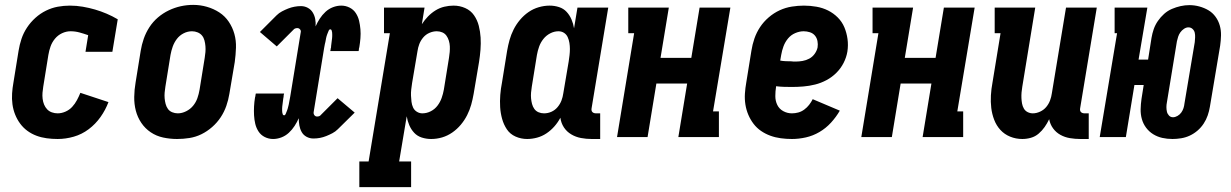

<svg xmlns="http://www.w3.org/2000/svg" viewBox="-20 -561 5040 786"><path d="M216 8Q193 8 171 5Q149 2 129 -5.5Q109 -13 92 -25.5Q75 -38 62.5 -55Q50 -72 42 -92Q34 -112 31 -134Q28 -156 29.5 -178.5Q31 -201 35 -223L56 -353Q60 -378 68 -402Q76 -426 90.5 -448Q105 -470 125 -488Q145 -506 168.5 -517.5Q192 -529 216.5 -533.5Q241 -538 266 -538Q293 -538 319 -533.5Q345 -529 369 -522Q393 -515 416.5 -505Q440 -495 462 -482L440 -349H330L341 -417Q324 -423 306 -428Q288 -433 269 -433Q251 -433 234 -425Q217 -417 205 -402.5Q193 -388 187 -371Q181 -354 178 -336L157 -206Q155 -194 154 -181.5Q153 -169 154.5 -156.5Q156 -144 160.5 -133Q165 -122 173 -113.5Q181 -105 192.5 -101Q204 -97 216 -97Q232 -97 248 -104Q264 -111 275.5 -123.5Q287 -136 295 -151Q303 -166 309 -181L424 -143Q412 -111 391.5 -82Q371 -53 343 -32Q315 -11 282 -1.5Q249 8 216 8Z M705 8Q676 8 648 2Q620 -4 597 -19.5Q574 -35 558.5 -58Q543 -81 536 -108Q529 -135 529.5 -164.5Q530 -194 535 -223L556 -353Q560 -378 568.5 -402.5Q577 -427 591.5 -449.5Q606 -472 626.5 -489.5Q647 -507 671 -518.5Q695 -530 720 -535.5Q745 -541 771 -541Q800 -541 827.5 -533Q855 -525 878 -510Q901 -495 916.5 -472Q932 -449 939.5 -422Q947 -395 946 -365.5Q945 -336 941 -307L919 -177Q915 -152 906.5 -127.5Q898 -103 883.5 -81Q869 -59 848.5 -41Q828 -23 804.5 -11.5Q781 0 755.5 4Q730 8 705 8ZM708 -97Q725 -97 742 -105.5Q759 -114 770.5 -128Q782 -142 788 -159Q794 -176 797 -194L818 -324Q820 -336 821 -348Q822 -360 821 -372Q820 -384 817 -395.5Q814 -407 807 -415.5Q800 -424 789 -428.5Q778 -433 766 -433Q748 -433 731.5 -424.5Q715 -416 704 -401.5Q693 -387 687 -370Q681 -353 678 -336L657 -206Q655 -194 654 -182Q653 -170 654 -158.5Q655 -147 658 -135.5Q661 -124 667.5 -115Q674 -106 685 -101.5Q696 -97 708 -97Z M1098 8Q1080 8 1064 0Q1048 -8 1038.5 -22.5Q1029 -37 1025 -54Q1021 -71 1020 -89Q1019 -107 1020 -125.5Q1021 -144 1024 -162Q1025 -165 1025.5 -167.5Q1026 -170 1026 -173Q1027 -175 1027 -176Q1027 -177 1027 -178H1143Q1143 -177 1142.5 -176Q1142 -175 1142 -174Q1142 -172 1141.5 -171Q1141 -170 1141 -169V-168Q1141 -167 1141 -166Q1141 -165 1141 -165Q1140 -161 1139.5 -157Q1139 -153 1138.5 -149Q1138 -145 1137.5 -141Q1137 -137 1136.5 -133Q1136 -129 1135.5 -125Q1135 -121 1135 -117Q1135 -113 1135 -109Q1135 -105 1135.5 -101Q1136 -97 1137.5 -93Q1139 -89 1143 -89Q1147 -89 1149 -93.5Q1151 -98 1152.5 -102Q1154 -106 1155.5 -109.5Q1157 -113 1158 -117Q1159 -121 1160 -125Q1161 -129 1162 -133Q1163 -137 1163.5 -141Q1164 -145 1165 -149Q1166 -153 1166.5 -157Q1167 -161 1168 -165L1211 -428Q1213 -435 1208.5 -440.5Q1204 -446 1197 -446Q1193 -446 1188.5 -444.5Q1184 -443 1181 -439L1113 -371L1044 -430L1112 -498Q1122 -508 1134.5 -514.5Q1147 -521 1159.5 -526Q1172 -531 1185.5 -533.5Q1199 -536 1212 -536Q1227 -536 1240 -529Q1253 -522 1260.5 -509.5Q1268 -497 1270.5 -482.5Q1273 -468 1272 -453Q1279 -469 1289 -484.5Q1299 -500 1312.5 -512.5Q1326 -525 1343 -531.5Q1360 -538 1377 -538Q1377 -538 1377 -538Q1377 -538 1377 -538Q1395 -538 1411 -530Q1427 -522 1436.5 -507.5Q1446 -493 1450 -476Q1454 -459 1455.5 -441Q1457 -423 1455.5 -404.5Q1454 -386 1451 -368Q1450 -365 1449.5 -362.5Q1449 -360 1449 -357Q1449 -355 1448.5 -354Q1448 -353 1448 -352H1332Q1332 -353 1332.5 -354Q1333 -355 1333 -356Q1333 -358 1333.5 -359Q1334 -360 1334 -361V-362Q1334 -363 1334 -364Q1334 -365 1335 -365Q1335 -369 1335.5 -373Q1336 -377 1336.5 -381Q1337 -385 1337.5 -389Q1338 -393 1338.5 -397Q1339 -401 1339.5 -405Q1340 -409 1340 -413Q1340 -417 1340 -421Q1340 -425 1339.5 -429Q1339 -433 1337.5 -437Q1336 -441 1332 -441Q1328 -441 1326 -436.5Q1324 -432 1322.5 -428Q1321 -424 1319.5 -420.5Q1318 -417 1317 -413Q1316 -409 1315 -405Q1314 -401 1313.5 -397Q1313 -393 1312 -389Q1311 -385 1310 -381Q1309 -377 1308.5 -373Q1308 -369 1307 -365L1264 -102Q1263 -95 1267 -89.5Q1271 -84 1278 -84Q1283 -84 1287 -85.5Q1291 -87 1294 -91L1362 -159L1432 -100L1363 -32Q1353 -22 1340.5 -15.5Q1328 -9 1315.5 -4Q1303 1 1290 3.5Q1277 6 1263 6Q1248 6 1235 -1Q1222 -8 1215 -20.5Q1208 -33 1205.5 -47.5Q1203 -62 1203 -77Q1196 -61 1186 -45.5Q1176 -30 1162.5 -17.5Q1149 -5 1132 1.5Q1115 8 1098 8Q1098 8 1098 8Q1098 8 1098 8Z M1451 205V100H1489L1576 -425H1552V-530H1718L1707 -462Q1718 -479 1732 -493.5Q1746 -508 1763 -518.5Q1780 -529 1799 -533.5Q1818 -538 1837 -538Q1862 -538 1884.5 -528Q1907 -518 1920.5 -498.5Q1934 -479 1940 -455.5Q1946 -432 1947.5 -407.5Q1949 -383 1947 -357.5Q1945 -332 1941 -307L1919 -177Q1915 -154 1909 -132.5Q1903 -111 1892.5 -90Q1882 -69 1866.5 -50.5Q1851 -32 1831.5 -18.5Q1812 -5 1790 1.5Q1768 8 1745 8Q1725 8 1706.5 2Q1688 -4 1675.5 -17.5Q1663 -31 1655.5 -48.5Q1648 -66 1645 -85L1614 100H1663V205ZM1709 -97Q1727 -97 1743.5 -105.5Q1760 -114 1771 -128.5Q1782 -143 1788 -160Q1794 -177 1797 -194L1818 -324Q1820 -336 1821 -348Q1822 -360 1821.5 -371.5Q1821 -383 1817.5 -394.5Q1814 -406 1807.5 -415Q1801 -424 1790.5 -428.5Q1780 -433 1768 -433Q1753 -433 1738 -426.5Q1723 -420 1712.5 -407.5Q1702 -395 1696.5 -380.5Q1691 -366 1689 -351L1667 -221Q1665 -208 1663.5 -195Q1662 -182 1662.5 -169.5Q1663 -157 1664.5 -144.5Q1666 -132 1671 -121Q1676 -110 1686.5 -103.5Q1697 -97 1709 -97Z M2138 8Q2113 8 2090.5 -2Q2068 -12 2055 -31.5Q2042 -51 2035.5 -74.5Q2029 -98 2027.5 -122.5Q2026 -147 2028 -172.5Q2030 -198 2035 -223L2056 -353Q2060 -376 2066 -397.5Q2072 -419 2082.5 -440Q2093 -461 2108.5 -479.5Q2124 -498 2143.5 -511.5Q2163 -525 2185.5 -531.5Q2208 -538 2230 -538Q2250 -538 2268.5 -532Q2287 -526 2299.5 -512.5Q2312 -499 2319.5 -481.5Q2327 -464 2330 -445L2344 -530H2470L2402 -119Q2401 -114 2401.5 -110Q2402 -106 2404.5 -103Q2407 -100 2411 -98.5Q2415 -97 2420 -97H2437V8H2402Q2380 8 2358.5 4Q2337 0 2318.5 -11Q2300 -22 2288.5 -39.5Q2277 -57 2274 -79Q2264 -60 2249.5 -43.5Q2235 -27 2217 -15Q2199 -3 2178.5 2.5Q2158 8 2138 8ZM2207 -97Q2223 -97 2237.5 -103.5Q2252 -110 2262.5 -122.5Q2273 -135 2278.5 -149.5Q2284 -164 2286 -179L2308 -309Q2310 -322 2311.5 -335Q2313 -348 2313 -360.5Q2313 -373 2311 -385.5Q2309 -398 2304 -409Q2299 -420 2289 -426.5Q2279 -433 2266 -433Q2249 -433 2232.5 -424.5Q2216 -416 2204.5 -401.5Q2193 -387 2187 -370Q2181 -353 2178 -336L2157 -206Q2155 -194 2154 -182Q2153 -170 2154 -158.5Q2155 -147 2158 -135.5Q2161 -124 2167.5 -115Q2174 -106 2184.5 -101.5Q2195 -97 2207 -97Z M2506 0 2576 -425H2552V-530H2718L2684 -324H2810L2844 -530H2970L2899 -105H2923V0H2757L2793 -219H2667L2631 0Z M3222 8Q3199 8 3176.5 5Q3154 2 3133.5 -5.5Q3113 -13 3095.5 -25Q3078 -37 3065 -54Q3052 -71 3043.5 -91Q3035 -111 3031.5 -133Q3028 -155 3029.5 -178Q3031 -201 3035 -223L3056 -353Q3060 -379 3068.5 -403.5Q3077 -428 3091.5 -450Q3106 -472 3127 -490Q3148 -508 3172 -519Q3196 -530 3221.5 -534Q3247 -538 3271 -538Q3297 -538 3322.5 -533.5Q3348 -529 3370 -518Q3392 -507 3409.5 -489.5Q3427 -472 3436.5 -449.5Q3446 -427 3449.5 -401.5Q3453 -376 3449 -350Q3445 -326 3433.5 -303.5Q3422 -281 3404 -263Q3386 -245 3363.5 -233Q3341 -221 3317 -215Q3293 -209 3269 -207Q3245 -205 3222 -205Q3205 -205 3189 -205.5Q3173 -206 3157 -208V-206Q3154 -187 3154 -167.5Q3154 -148 3162 -131.5Q3170 -115 3186.5 -106Q3203 -97 3222 -97Q3235 -97 3248 -100.5Q3261 -104 3272.5 -112.5Q3284 -121 3292.5 -132Q3301 -143 3307 -155L3418 -108Q3403 -82 3382 -59Q3361 -36 3334.5 -20.5Q3308 -5 3279 1.5Q3250 8 3222 8ZM3237 -309Q3251 -309 3265.5 -311.5Q3280 -314 3293 -321Q3306 -328 3315 -340.5Q3324 -353 3327 -367Q3329 -380 3326.5 -393Q3324 -406 3316 -415.5Q3308 -425 3295.5 -429Q3283 -433 3270 -433Q3253 -433 3235.5 -425.5Q3218 -418 3206 -403.5Q3194 -389 3187.5 -371.5Q3181 -354 3178 -336L3174 -313Q3185 -311 3196.5 -310.5Q3208 -310 3219 -310Q3219 -310 3219 -310Q3219 -310 3219 -310Q3224 -309 3228.5 -309Q3233 -309 3237 -309Z M3506 0 3576 -425H3552V-530H3718L3684 -324H3810L3844 -530H3970L3899 -105H3923V0H3757L3793 -219H3667L3631 0Z M4165 8Q4139 8 4115.5 -1.5Q4092 -11 4075.5 -29Q4059 -47 4050 -70.5Q4041 -94 4038 -119Q4035 -144 4036.5 -170.5Q4038 -197 4043 -223L4076 -425H4052V-530H4218L4165 -206Q4163 -195 4162 -183Q4161 -171 4161.5 -159.5Q4162 -148 4164 -137Q4166 -126 4171.5 -116.5Q4177 -107 4187 -102Q4197 -97 4208 -97Q4223 -97 4238 -104Q4253 -111 4263 -123Q4273 -135 4278.5 -149.5Q4284 -164 4286 -179L4344 -530H4470L4402 -119Q4401 -114 4401.5 -110Q4402 -106 4404.5 -103Q4407 -100 4411 -98.5Q4415 -97 4420 -97H4437V8H4402Q4381 8 4360 4.5Q4339 1 4321 -9Q4303 -19 4291 -35.5Q4279 -52 4275 -73Q4267 -56 4256.5 -41Q4246 -26 4232 -14Q4218 -2 4200.5 3Q4183 8 4165 8Z M4780 8Q4758 8 4738 3.5Q4718 -1 4701 -11.5Q4684 -22 4672 -38Q4660 -54 4654.5 -73.5Q4649 -93 4649.5 -114Q4650 -135 4653 -156L4662 -213H4624L4589 0H4482L4553 -425H4543V-530H4677L4641 -317H4680L4694 -406Q4697 -424 4703 -441.5Q4709 -459 4720 -475Q4731 -491 4745.5 -504Q4760 -517 4777.5 -524.5Q4795 -532 4813 -536Q4831 -540 4849 -540Q4870 -540 4890 -534.5Q4910 -529 4927 -519Q4944 -509 4956 -492.5Q4968 -476 4973.5 -456.5Q4979 -437 4978.5 -416Q4978 -395 4975 -374L4933 -124Q4930 -106 4924 -88.5Q4918 -71 4907.5 -55Q4897 -39 4882.5 -26.5Q4868 -14 4851 -6Q4834 2 4815.5 5Q4797 8 4780 8ZM4782 -81Q4791 -81 4800.5 -86.5Q4810 -92 4816 -100.5Q4822 -109 4825 -118.5Q4828 -128 4829 -138L4871 -388Q4872 -398 4872.5 -408Q4873 -418 4871 -427Q4869 -436 4862 -442.5Q4855 -449 4845 -449Q4836 -449 4827 -443Q4818 -437 4812 -428.5Q4806 -420 4803 -410.5Q4800 -401 4798 -392L4757 -142Q4755 -132 4755 -122.5Q4755 -113 4757 -104Q4759 -95 4765.5 -88Q4772 -81 4782 -81Z"/></svg>

Font: Iosevka Slab Extrabold
Style: Italic
Weight: 800
Italic angle: -9°
Monospace: yes
Designer: Belleve Invis
Foundry: Belleve Invis
Version: Version 11.1.0; ttfautohint (v1.8.3)